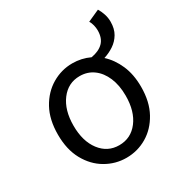

<svg xmlns="http://www.w3.org/2000/svg" viewBox="-173 -862 952 1004"><g transform="rotate(-30 303.0 -360.0)"><path d="M303 13Q237 13 179.5 -20.5Q122 -54 87 -117.5Q52 -181 52 -271Q52 -362 87 -425.5Q122 -489 179.5 -523Q237 -557 303 -557Q358 -557 407 -534Q454 -542 479.5 -567.5Q505 -593 505 -640Q505 -655 501 -671.5Q497 -688 489 -701L560 -733Q571 -715 578.5 -692.5Q586 -670 586 -646Q586 -603 568.5 -573.5Q551 -544 523 -525.5Q495 -507 463 -497Q504 -460 529 -403Q554 -346 554 -271Q554 -181 519 -117.5Q484 -54 427 -20.5Q370 13 303 13ZM303 -63Q374 -63 417.5 -120Q461 -177 461 -271Q461 -334 441 -381Q421 -428 385.5 -454Q350 -480 303 -480Q233 -480 189.5 -422.5Q146 -365 146 -271Q146 -177 189.5 -120Q233 -63 303 -63Z"/></g></svg>

Font: Chocolate Classical Sans
Style: Regular
Weight: 400
Designer: 田海東、宇文滿月
Foundry: Moonlit Owen
Version: Version 1.001